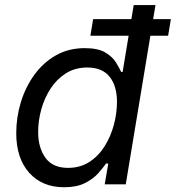

<svg xmlns="http://www.w3.org/2000/svg" viewBox="-20 -748 713 779"><path d="M240.2 11.7Q150.9 11.7 98.4 -47.1Q45.9 -106 45.9 -207.5Q45.9 -272 64.7 -333.5Q83.5 -395 119.4 -444.6Q155.3 -494.1 206.8 -523.4Q258.3 -552.7 323.7 -552.7Q377.9 -552.7 407.5 -534.9Q437 -517.1 450.9 -494.1Q464.8 -471.2 471.7 -456.1H477.5L522.5 -727.5H610.8L490.2 0H404.8L419.4 -84.5H410.2Q398.4 -67.4 378.2 -44.7Q357.9 -22 324.5 -5.1Q291 11.7 240.2 11.7ZM255.9 -66.9Q305.2 -66.9 342.3 -90.8Q379.4 -114.7 404.3 -154.3Q429.2 -193.8 441.9 -241.2Q454.6 -288.6 454.6 -335Q454.6 -398.9 424.8 -436.5Q395 -474.1 334 -474.1Q285.2 -474.1 248 -450.9Q210.9 -427.7 185.8 -389.4Q160.6 -351.1 147.7 -304.9Q134.8 -258.8 134.8 -212.4Q134.8 -148.9 164.3 -107.9Q193.8 -66.9 255.9 -66.9ZM346.7 -603 357.9 -670.4H673.3L662.1 -603Z"/></svg>

Font: Inter
Style: Italic
Weight: 400
Italic angle: -9.3988°
Designer: Rasmus Andersson
Foundry: rsms
Version: Version 4.001;git-66647c0bb